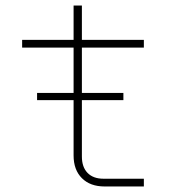

<svg xmlns="http://www.w3.org/2000/svg" viewBox="-20 -674 640 694"><path d="M114 -312V-338H246V-502H60V-530H246V-654H276V-530H500V-502H276V-338H426V-312H276V-108Q276 -70 296.5 -49Q317 -28 354 -28H500V0H358Q306 0 276 -30Q246 -60 246 -112V-312Z"/></svg>

Font: Geist Mono Thin
Style: Regular
Weight: 100
Monospace: yes
Designer: Basement.studio, Andrés Briganti, Mateo Zaragoza
Foundry: Basement.studio, Vercel, Andrés Briganti, Guido Ferreyra, Mateo Zaragoza
Version: Version 1.500; ttfautohint (v1.8.4.7-5d5b)